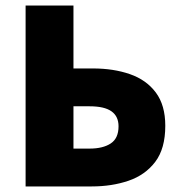

<svg xmlns="http://www.w3.org/2000/svg" viewBox="-20 -670 648 690"><path d="M72 0V-650H244V-424H314Q388 -424 447 -403.5Q506 -383 540 -337.5Q574 -292 574 -218Q574 -136 538 -88.5Q502 -41 442 -20.5Q382 0 310 0ZM244 -136H302Q350 -136 378 -154.5Q406 -173 406 -216Q406 -252 380.5 -270Q355 -288 302 -288H244Z"/></svg>

Font: Source Sans 3 Black
Style: Regular
Weight: 900
Designer: Paul D. Hunt
Foundry: Adobe
Version: Version 3.046;hotconv 1.0.118;makeotfexe 2.5.65603